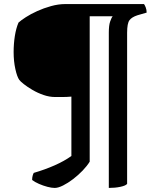

<svg xmlns="http://www.w3.org/2000/svg" viewBox="-20 -724 774 944"><path d="M249 200Q234 200 213 194.5Q192 189 171.5 180Q151 171 138 161Q138 149 140.5 140Q143 131 146 126Q201 110 248.5 89Q296 68 331 43V-249Q308 -247 287 -247Q266 -247 251 -247Q223 -247 194 -257Q165 -267 139.5 -282Q114 -297 97 -310.5Q80 -324 75 -331Q64 -346 55.5 -384.5Q47 -423 47 -468Q47 -509 53 -547Q59 -585 71 -613Q83 -624 107 -639.5Q131 -655 163 -669.5Q195 -684 231 -694Q267 -704 301 -704H688Q692 -699 696.5 -687.5Q701 -676 701 -662L656 -649Q628 -640 616.5 -624.5Q605 -609 605 -563V180Q598 189 572 194.5Q546 200 515 200V-564Q515 -599 521.5 -618Q528 -637 534 -644H421V71Q408 92 386.5 114.5Q365 137 339.5 156.5Q314 176 290 188Q266 200 249 200Z"/></svg>

Font: Texturina
Style: Bold
Weight: 700
Designer: Guillermo Torres Carreño
Foundry: Omnibus-Type
Version: Version 1.002; ttfautohint (v1.8.3)